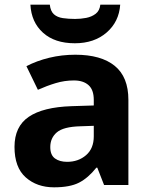

<svg xmlns="http://www.w3.org/2000/svg" viewBox="-20 -791 644 821"><path d="M302 -557Q412 -557 470.5 -509.5Q529 -462 529 -364V0H425L396 -74H392Q357 -30 318 -10Q279 10 211 10Q138 10 90 -32.5Q42 -75 42 -163Q42 -250 103 -291.5Q164 -333 286 -337L381 -340V-364Q381 -407 358.5 -427Q336 -447 296 -447Q256 -447 218 -435.5Q180 -424 142 -407L93 -508Q137 -531 190.5 -544Q244 -557 302 -557ZM323 -251Q251 -249 223 -225Q195 -201 195 -162Q195 -128 215 -113.5Q235 -99 267 -99Q315 -99 348 -127.5Q381 -156 381 -208V-253ZM494 -771Q489 -698 436 -652Q383 -606 300 -606Q214 -606 164 -651Q114 -696 110 -771H193Q196 -743 210.5 -730Q225 -717 249 -713.5Q273 -710 301 -710Q325 -710 348.5 -714.5Q372 -719 389 -732Q406 -745 409 -771Z"/></svg>

Font: Noto Sans Ol Chiki
Style: Bold
Weight: 700
Designer: Monotype Design Team, Lewis McGuffie
Foundry: Monotype Imaging Inc.
Version: Version 2.003; ttfautohint (v1.8.4.7-5d5b)